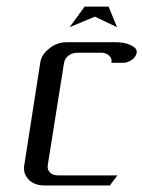

<svg xmlns="http://www.w3.org/2000/svg" viewBox="-20 -567 438 587"><path d="M53.2 -52.7Q53.2 -55.2 54.2 -62L103 -375Q106.4 -399.9 130.9 -418.9Q153.3 -438 186 -438H331.1Q361.3 -438 380.4 -428.7Q400.4 -418.9 397.9 -405.8Q395.5 -392.6 382.8 -383.8Q369.6 -375 356.9 -375H320.8Q323.2 -388.2 313.5 -397Q304.2 -405.8 289.1 -405.8H216.8Q201.2 -405.8 189.5 -397Q178.2 -388.2 175.8 -375L126 -62Q124 -48.3 132.8 -39.6Q141.6 -30.8 157.2 -30.8H338.9L315.9 0H116.2Q85 0 67.4 -18.1Q53.2 -33.2 53.2 -52.7ZM192.9 -483.9 238.8 -546.9H312L337.9 -483.9L270 -516.1Z"/></svg>

Font: Hhenum
Style: Italic
Weight: 400
Designer: T. Christopher White
Version: Version 1.0